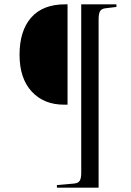

<svg xmlns="http://www.w3.org/2000/svg" viewBox="-20 -750 601 884"><path d="M242 114V102L322 95Q341 93 347.5 81.5Q354 70 354 46V-730H516V-718L466 -712Q447 -710 440.5 -698Q434 -686 434 -662V114ZM275 -268Q182 -268 126 -328.5Q70 -389 70 -498Q70 -608 123.5 -669Q177 -730 279 -730H291V-268Z"/></svg>

Font: Display Regular
Style: Regular
Weight: 400
Designer: Latin by Veronika Burian and Jose Scaglione. Greek by Irene Vlachou. Cyrillic by Vera Evstafieva.
Foundry: TypeTogether
Version: Version 3.002